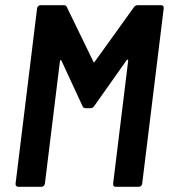

<svg xmlns="http://www.w3.org/2000/svg" viewBox="-20 -720 651 740"><path d="M496 -692 345 -482C343 -478 341 -478 340 -482L238 -692C236 -698 231 -700 226 -700H136C130 -700 124 -695 123 -688L40 -12C39 -5 44 0 50 0H140C146 0 152 -5 153 -12L211 -484C211 -489 215 -490 217 -486L298 -311C300 -305 305 -303 311 -303H328C334 -303 339 -305 343 -311L468 -488C471 -492 474 -491 474 -486L416 -12C415 -5 419 0 426 0H515C522 0 527 -5 528 -12L611 -688C612 -695 608 -700 601 -700H511C505 -700 500 -698 496 -692Z"/></svg>

Font: Barlow Semi Condensed SemiBold
Style: Italic
Weight: 600
Width: 4
Italic angle: -7°
Designer: Jeremy Tribby
Foundry: Tribby Type
Version: Version 1.422;hotconv 1.0.109;makeotfexe 2.5.65596